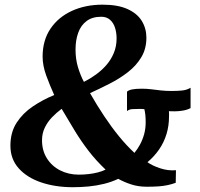

<svg xmlns="http://www.w3.org/2000/svg" viewBox="-20 -772 836 802"><path d="M284.5 10Q211.5 10 152.2 -10Q93 -30 58.2 -68.8Q23.5 -107.5 23.5 -163.5Q23.5 -219 49.2 -259Q75 -299 116.8 -327.2Q158.5 -355.5 206.5 -375Q188.5 -414.5 173.2 -456.2Q158 -498 158 -535.5Q158 -603.5 190.8 -652Q223.5 -700.5 280.2 -726.5Q337 -752.5 408.5 -752.5Q472.5 -752.5 513 -734Q553.5 -715.5 572.5 -684.2Q591.5 -653 591.5 -614.5Q591.5 -568.5 570.5 -533.2Q549.5 -498 514.8 -471Q480 -444 438.5 -422.8Q397 -401.5 356 -383Q384.5 -333 414.8 -287.5Q445 -242 476.8 -203Q508.5 -164 541.5 -133.5Q554.5 -149 565 -168.5Q575.5 -188 582 -211.2Q588.5 -234.5 588.5 -261Q588.5 -279.5 587 -292.8Q585.5 -306 583 -316Q578.5 -316.5 574 -316.8Q569.5 -317 563.5 -317Q545 -317 532.5 -316.2Q520 -315.5 510.5 -308V-389Q517 -395.5 532 -398.5Q547 -401.5 573 -401.5Q593 -401.5 612.5 -399Q632 -396.5 652.5 -394.2Q673 -392 696.5 -392Q721.5 -392 741 -394Q760.5 -396 776 -405.5V-320.5Q762 -313 743.8 -310Q725.5 -307 710.5 -307Q705.5 -307 698 -307.2Q690.5 -307.5 685.5 -307.5Q686 -303 686.2 -297.5Q686.5 -292 686 -285Q686 -246.5 675.5 -212Q665 -177.5 644.8 -148Q624.5 -118.5 596 -94.5Q615 -80.5 648.5 -69.2Q682 -58 715 -61L714 -8.5Q698 -2.5 680.5 1.2Q663 5 641.8 6.5Q620.5 8 593 8Q557.5 8 527.8 -1.8Q498 -11.5 474 -25Q446.5 -12 415.2 -4.2Q384 3.5 351 6.8Q318 10 284.5 10ZM309 -42.5Q329 -42.5 349.5 -44.8Q370 -47 388.5 -51.8Q407 -56.5 421 -63.5Q380.5 -102 349.8 -142Q319 -182 292.5 -225.5Q266 -269 237.5 -317.5Q216 -301.5 197.2 -282Q178.5 -262.5 167 -238.5Q155.5 -214.5 155.5 -186Q155.5 -143 176 -110.5Q196.5 -78 231.5 -60.2Q266.5 -42.5 309 -42.5ZM330.5 -430Q356.5 -443 381 -460.8Q405.5 -478.5 424.8 -500.8Q444 -523 455.5 -550.8Q467 -578.5 467 -611.5Q467 -635.5 460.5 -656Q454 -676.5 439.8 -689.2Q425.5 -702 403 -702Q365.5 -702 341.8 -684.2Q318 -666.5 306.8 -635.5Q295.5 -604.5 295.5 -565Q295.5 -524.5 306 -490.2Q316.5 -456 330.5 -430Z"/></svg>

Font: Merriweather 36pt
Style: Bold Italic
Weight: 700
Italic angle: -7.8°
Version: Version 2.101